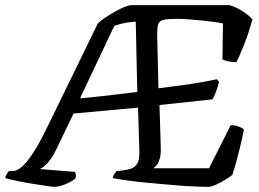

<svg xmlns="http://www.w3.org/2000/svg" viewBox="-53 -724 1005 744"><path d="M158 0Q151 0 127 -3.5Q103 -7 72 -12Q41 -17 12.5 -23Q-16 -29 -33 -34Q-31 -42 -26.5 -50Q-22 -58 -18 -61H-5Q5 -61 17.5 -67.5Q30 -74 46.5 -92.5Q63 -111 84.5 -146Q106 -181 134 -239L326 -633Q335 -642 352.5 -654Q370 -666 390 -677.5Q410 -689 428 -696.5Q446 -704 456 -704H837Q863 -696 888.5 -679.5Q914 -663 925 -648Q909 -591 891.5 -547.5Q874 -504 863 -483Q846 -483 830.5 -486.5Q815 -490 809 -494L811 -633Q798 -636 776.5 -639Q755 -642 730 -644.5Q705 -647 679.5 -649Q654 -651 631 -651Q597 -651 580.5 -647Q564 -643 560 -630.5Q556 -618 556 -590L561 -382Q604 -387 647.5 -393Q691 -399 728 -405.5Q765 -412 787 -417L796 -407Q791 -388 784 -368.5Q777 -349 770 -339L565 -317L570 -152Q571 -127 566.5 -111Q562 -95 555 -85.5Q548 -76 541 -72H757L841 -239Q860 -239 874 -233Q888 -227 892 -222Q886 -190 878 -157Q870 -124 862 -95Q854 -66 847 -46Q837 -38 819 -27Q801 -16 783 -8Q765 0 754 0Q728 0 688.5 -2Q649 -4 604.5 -8Q560 -12 517 -16Q474 -20 439 -25Q404 -30 384 -34Q386 -45 391 -51.5Q396 -58 399 -61L426 -64Q439 -66 453.5 -70Q468 -74 478 -89Q488 -104 487 -136L482 -307L232 -284L164 -143Q147 -108 128.5 -89.5Q110 -71 100 -69L237 -58Q239 -55 240.5 -49.5Q242 -44 240 -33Q231 -25 215.5 -17Q200 -9 184.5 -4.5Q169 0 158 0ZM257 -343Q287 -346 323.5 -349.5Q360 -353 399.5 -358Q439 -363 479 -368L473 -640Q460 -640 436 -636Q412 -632 390 -624Z"/></svg>

Font: Texturina Medium 12pt Medium
Style: Italic
Weight: 500
Italic angle: -11°
Version: Version 1.002